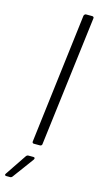

<svg xmlns="http://www.w3.org/2000/svg" viewBox="-187 -739 500 971"><g transform="rotate(15 62.5 -253.0)"><path d="M41 -10 124 -690Q125 -694 128 -697Q131 -700 135 -700H167Q172 -700 174.5 -697Q177 -694 176 -690L92 -10Q92 -6 89 -3Q86 0 81 0H49Q45 0 42.5 -3Q40 -6 41 -10ZM-48 182 26 72Q31 65 38 65H64Q70 65 71.5 68.5Q73 72 70 77L-11 187Q-16 194 -23 194H-43Q-49 194 -50.5 190.5Q-52 187 -48 182Z"/></g></svg>

Font: Barlow Condensed Light
Style: Italic
Weight: 300
Width: 3
Italic angle: -7°
Designer: Jeremy Tribby
Foundry: Tribby Type
Version: Version 1.408